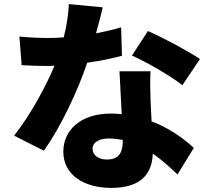

<svg xmlns="http://www.w3.org/2000/svg" viewBox="-20 -848 1040 940"><path d="M873 -431 959 -559C905 -596 776 -665 704 -696L626 -576C696 -545 813 -478 873 -431ZM581 -163V-158C581 -102 563 -67 503 -67C461 -67 433 -89 433 -121C433 -150 464 -170 513 -170C537 -170 559 -167 581 -163ZM717 -499H565L576 -289C559 -291 541 -292 523 -292C369 -292 290 -206 290 -106C290 10 393 72 525 72C673 72 725 0 728 -96C777 -62 818 -23 849 6L929 -124C879 -170 809 -221 722 -254L717 -359C716 -408 714 -456 717 -499ZM483 -812 317 -828C315 -777 306 -719 292 -665C266 -663 240 -662 214 -662C181 -662 121 -664 75 -669L86 -529C132 -526 173 -525 215 -525L247 -526C203 -422 127 -282 49 -184L195 -110C276 -225 360 -400 407 -541C475 -550 536 -564 577 -575L573 -714C539 -704 497 -694 450 -685C464 -735 476 -781 483 -812Z"/></svg>

Font: ChiuKong Gothic MN Heavy
Style: Regular
Weight: 900
Designer: Ryoko NISHIZUKA 西塚涼子 (kana, bopomofo & ideographs); Paul D. Hunt (Latin, Greek & Cyrillic); Sandoll Communications 산돌커뮤니
Foundry: Adobe
Version: Version 1.300